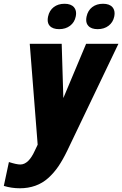

<svg xmlns="http://www.w3.org/2000/svg" viewBox="-124 -779 655 1030"><path d="M272.9 -740.2Q284.2 -726.6 284.2 -707.5Q284.2 -699.2 282.2 -689.9Q275.9 -659.2 252 -640.9Q228 -622.6 193.4 -622.6Q158.7 -622.6 142.6 -640.6Q131.8 -652.8 131.8 -671.9Q131.8 -680.2 133.8 -689.9Q140.6 -722.7 164.1 -740.7Q187.5 -758.8 222.2 -758.8Q256.8 -758.8 272.9 -740.2ZM479.5 -740.2Q490.7 -726.6 490.7 -707.5Q490.7 -699.2 488.8 -689.9Q482.4 -659.2 458.5 -640.9Q434.6 -622.6 399.9 -622.6Q365.2 -622.6 349.6 -640.6Q338.4 -652.8 338.4 -671.9Q338.4 -680.2 340.3 -689.9Q347.2 -722.7 370.6 -740.7Q394 -758.8 428.7 -758.8Q463.4 -758.8 479.5 -740.2ZM-103.5 218.3 -76.2 90.3Q-35.2 103.5 -15.1 103.5Q29.3 103.5 63 28.8L78.1 -2.9L35.6 -543.9H207L215.8 -252.9Q236.3 -302.2 337.9 -543.9H511.2L236.3 30.3Q212.9 78.6 189 113.8Q165 148.9 134.5 176.3Q104 203.6 65.7 217.3Q27.3 231 -17.3 231Q-62 231 -103.5 218.3Z"/></svg>

Font: Open Sans Hebrew Condensed Extra Bold
Style: Italic
Weight: 800
Width: 3
Italic angle: -12°
Foundry: Ascender Corporation, Yanek Iontef
Version: Version 2.001;PS 002.001;hotconv 1.0.70;makeotf.lib2.5.58329